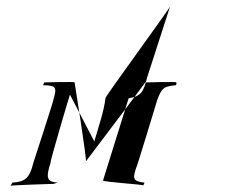

<svg xmlns="http://www.w3.org/2000/svg" viewBox="-20 -589 752 615"><path d="M14 6C19 4 145 0 150 0C155 0 166 -6 167 -4C130 -6 126 -18 142 -68C140 -72 202 -281 204 -286L282 -136C295 -180 313 -233 318 -275C314 -276 527 -566 525 -569L451 -340C440 -296 433 -281 392 -274L310 -11C308 -6 443 2 439 5L443 -4C411 -8 403 -13 415 -48C418 -51 484 -270 484 -270C499 -308 504 -312 543 -316C546 -318 545 -325 545 -325C548 -328 445 -325 445 -325C449 -328 255 -72 255 -72C259 -75 219 -325 219 -325C223 -328 120 -325 120 -325C124 -328 118 -316 118 -316C162 -316 162 -307 151 -270C154 -273 87 -68 87 -68C75 -18 60 -6 18 -4C22 -6 14 6 14 6Z"/></svg>

Font: Zinc
Style: Obl
Weight: 400
Version: Version 1